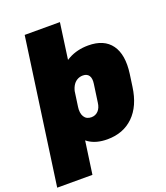

<svg xmlns="http://www.w3.org/2000/svg" viewBox="-176 -851 987 1142"><g transform="rotate(-20 317.5 -280.0)"><path d="M367 12Q297 12 251.5 -18.5Q206 -49 187.5 -106.5Q169 -164 179 -245L187 -296Q199 -378 234 -435Q269 -492 324 -522Q379 -552 449 -552Q549 -552 594.5 -489Q640 -426 624 -309L613 -231Q597 -114 532.5 -51Q468 12 367 12ZM116 -740H339L284 -344L210 180H-13ZM322 -144Q348 -144 365.5 -162Q383 -180 387 -213L403 -326Q408 -360 396 -377.5Q384 -395 358 -395Q337 -395 320 -384.5Q303 -374 292.5 -354.5Q282 -335 278 -308L268 -232Q262 -191 276.5 -167.5Q291 -144 322 -144Z"/></g></svg>

Font: Pathway Extreme Condensed Black
Style: Italic
Weight: 900
Width: 3
Italic angle: -8°
Version: Version 1.001;gftools[0.9.26]